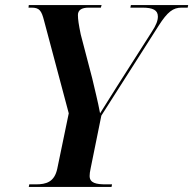

<svg xmlns="http://www.w3.org/2000/svg" viewBox="-20 -734 759 754"><path d="M93 0H418L420 -10H396C358 -10 332 -15 332 -43C332 -50 333 -60 336 -73L378 -280L603 -633C638 -688 660 -704 693 -704H717L719 -714H494L492 -704H539C581 -704 600 -694 600 -669C600 -654 594 -636 576 -609L439 -394C413 -352 392 -320 373 -289C364 -338 352 -383 342 -427L297 -599C289 -638 286 -658 286 -675C286 -694 300 -704 328 -704H376L379 -714H93L92 -704H104C135 -704 143 -692 153 -653L250 -289L205 -72C194 -19 161 -10 121 -10H95Z"/></svg>

Font: Noto Serif Display SemiCondensed SemiBold
Style: Italic
Weight: 600
Width: 4
Italic angle: -12°
Designer: Monotype Design Team
Foundry: Monotype Imaging Inc.
Version: Version 2.009